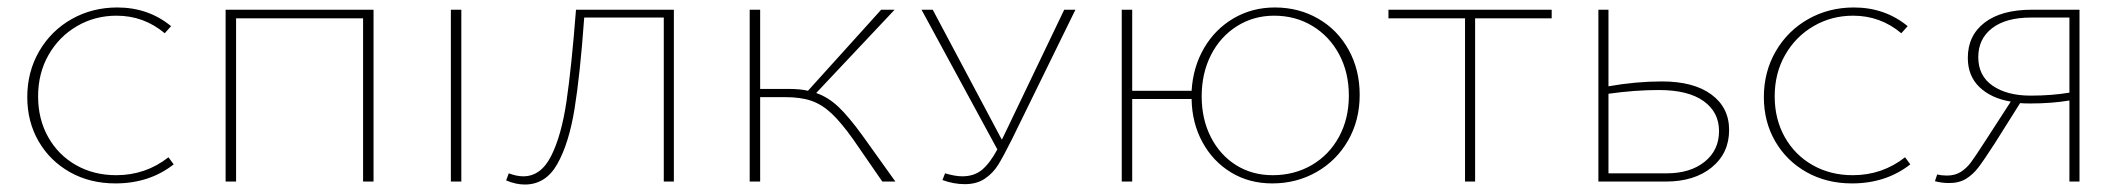

<svg xmlns="http://www.w3.org/2000/svg" viewBox="-20 -486 5688 514"><path d="M53 -226Q53 -294 85 -349Q117 -404 172 -435Q227 -466 294 -466Q377 -466 438 -416L421 -397Q365 -444 292 -444Q234 -444 186 -416Q138 -388 110 -339Q82 -290 82 -228Q82 -167 109 -119Q136 -71 183.5 -44Q231 -17 291 -17Q370 -17 431 -65L445 -46Q380 5 289 5Q221 5 167.5 -25Q114 -55 83.5 -107.5Q53 -160 53 -226Z M980 0H952V-437H612V0H584V-460H980Z M1187 -460H1215V0H1187Z M1784 0H1757V-439H1544Q1533 -286 1518 -194Q1503 -102 1472 -47Q1441 8 1385 8Q1361 8 1335 -3L1342 -22Q1363 -14 1381 -14Q1428 -14 1455.5 -68.5Q1483 -123 1496.5 -214.5Q1510 -306 1522 -460H1784Z M2377 0H2342L2264 -113Q2232 -158 2206.5 -182Q2181 -206 2152.5 -216Q2124 -226 2081 -226H2015V0H1987V-460H2015V-248H2088Q2123 -248 2143 -243L2339 -460H2375L2165 -237Q2197 -226 2224.5 -200Q2252 -174 2289 -123Z M2859 -460 2689 -113Q2667 -69 2653 -46Q2639 -23 2617 -8Q2595 7 2563 7Q2533 7 2503 -4L2510 -22Q2537 -14 2556 -14Q2588 -14 2609 -31.5Q2630 -49 2650 -86L2447 -460H2477L2662 -112L2667 -122L2829 -460Z M3620 -232Q3620 -164 3589 -110Q3558 -56 3504.5 -25.5Q3451 5 3386 5Q3324 5 3275.5 -24.5Q3227 -54 3199 -105.5Q3171 -157 3170 -221H3011V0H2983V-460H3011V-243H3170Q3174 -307 3203.5 -357.5Q3233 -408 3282.5 -437Q3332 -466 3393 -466Q3457 -466 3509 -436Q3561 -406 3590.5 -352.5Q3620 -299 3620 -232ZM3591 -230Q3591 -292 3565 -340.5Q3539 -389 3493.5 -416.5Q3448 -444 3391 -444Q3336 -444 3291.5 -416Q3247 -388 3222 -339Q3197 -290 3197 -228Q3197 -167 3221.5 -119Q3246 -71 3289 -44Q3332 -17 3387 -17Q3445 -17 3491.5 -44Q3538 -71 3564.5 -119.5Q3591 -168 3591 -230Z M4134 -437H3929V0H3902V-437H3697V-460H4134Z M4609 -138Q4609 -76 4562.5 -38Q4516 0 4440 0H4259V-460H4286V-255Q4360 -268 4429 -268Q4514 -268 4561.5 -233Q4609 -198 4609 -138ZM4582 -135Q4582 -186 4540.5 -215.5Q4499 -245 4421 -245Q4357 -245 4286 -235V-22H4442Q4505 -22 4543.5 -53Q4582 -84 4582 -135Z M4702 -226Q4702 -294 4734 -349Q4766 -404 4821 -435Q4876 -466 4943 -466Q5026 -466 5087 -416L5070 -397Q5014 -444 4941 -444Q4883 -444 4835 -416Q4787 -388 4759 -339Q4731 -290 4731 -228Q4731 -167 4758 -119Q4785 -71 4832.5 -44Q4880 -17 4940 -17Q5019 -17 5080 -65L5094 -46Q5029 5 4938 5Q4870 5 4816.5 -25Q4763 -55 4732.5 -107.5Q4702 -160 4702 -226Z M5547 -460V0H5520V-217Q5473 -209 5415 -209Q5397 -209 5388 -210L5320 -102Q5291 -57 5276.5 -38Q5262 -19 5243.5 -7.5Q5225 4 5198 4Q5178 4 5160 -1L5166 -19Q5178 -16 5192 -16Q5214 -16 5229.5 -26Q5245 -36 5256.5 -51.5Q5268 -67 5297 -112L5363 -214Q5310 -223 5279 -253Q5248 -283 5248 -331Q5248 -391 5293 -425.5Q5338 -460 5420 -460ZM5520 -238V-439H5417Q5350 -439 5313 -410.5Q5276 -382 5276 -333Q5276 -283 5314.5 -256.5Q5353 -230 5416 -230Q5473 -230 5520 -238Z"/></svg>

Font: Ysabeau SC Extralight
Style: Regular
Weight: 200
Designer: Christian Thalmann (Catharsis Fonts)
Version: Version 0.003